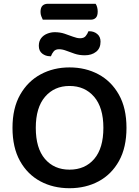

<svg xmlns="http://www.w3.org/2000/svg" viewBox="-20 -979 735 1014"><path d="M459 -875H206Q202 -883 198 -893.5Q194 -904 194 -916Q194 -939 204.5 -949Q215 -959 232 -959H485Q490 -952 493 -941Q496 -930 496 -918Q496 -895 486 -885Q476 -875 459 -875ZM269 -809Q297 -809 321 -801Q345 -793 366 -785Q387 -777 403 -777Q423 -777 432.5 -788.5Q442 -800 447 -814H452Q476 -814 493.5 -799.5Q511 -785 511 -759Q511 -724 487.5 -705.5Q464 -687 428 -687Q398 -687 373.5 -695.5Q349 -704 329 -711.5Q309 -719 292 -719Q273 -719 263.5 -707.5Q254 -696 249 -682H244Q221 -682 203 -696Q185 -710 185 -737Q185 -761 197 -777Q209 -793 229 -801Q249 -809 269 -809ZM648 -304Q648 -200 608.5 -129Q569 -58 501 -21.5Q433 15 347 15Q261 15 193 -21.5Q125 -58 85.5 -129Q46 -200 46 -304Q46 -408 86.5 -479Q127 -550 195 -586.5Q263 -623 347 -623Q432 -623 500 -586.5Q568 -550 608 -479Q648 -408 648 -304ZM526 -304Q526 -411 477 -468Q428 -525 347 -525Q267 -525 218 -468Q169 -411 169 -304Q169 -196 217.5 -139.5Q266 -83 347 -83Q429 -83 477.5 -139.5Q526 -196 526 -304Z"/></svg>

Font: BalooTamma2SemiBold
Style: Regular
Weight: 600
Designer: Divya Kowshik, Shuchita Grover and Ek Type
Foundry: Ek Type
Version: Version 1.700